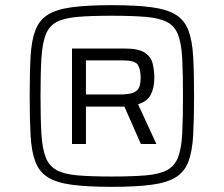

<svg xmlns="http://www.w3.org/2000/svg" viewBox="-20 -716 867 744"><path d="M413 8Q319 8 259 0Q199 -8 165.5 -29Q132 -50 117 -89.5Q102 -129 98.5 -191.5Q95 -254 95 -344Q95 -435 98.5 -497Q102 -559 117 -598.5Q132 -638 165.5 -659Q199 -680 259 -688Q319 -696 413 -696Q507 -696 567 -688Q627 -680 661 -659Q695 -638 710 -598.5Q725 -559 728.5 -497Q732 -435 732 -344Q732 -254 728.5 -191.5Q725 -129 710 -89.5Q695 -50 661 -29Q627 -8 567 0Q507 8 413 8ZM413 -32Q494 -32 546 -36.5Q598 -41 627.5 -57Q657 -73 670 -106.5Q683 -140 686 -197.5Q689 -255 689 -344Q689 -433 686 -490.5Q683 -548 670 -581.5Q657 -615 627.5 -630.5Q598 -646 546 -650.5Q494 -655 413 -655Q332 -655 280 -650.5Q228 -646 199 -630.5Q170 -615 157 -581.5Q144 -548 140.5 -490.5Q137 -433 137 -344Q137 -255 140.5 -197.5Q144 -140 157 -106.5Q170 -73 199 -57Q228 -41 280 -36.5Q332 -32 413 -32ZM259 -158V-528H463Q517 -528 541 -512Q565 -496 571.5 -470Q578 -444 578 -415Q578 -376 564.5 -349.5Q551 -323 515 -312L586 -158H526L462 -303H313V-158ZM313 -350H445Q482 -350 499 -358Q516 -366 520.5 -381Q525 -396 525 -415Q525 -448 514 -465Q503 -482 456 -482H313Z"/></svg>

Font: Saira Expanded
Style: Regular
Weight: 400
Width: 7
Designer: Hector Gatti with collaboration of the Omnibus-Type team
Foundry: Omnibus-Type
Version: Version 1.100; ttfautohint (v1.8.3)